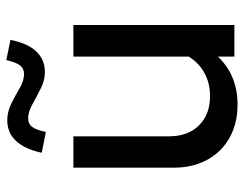

<svg xmlns="http://www.w3.org/2000/svg" viewBox="-102 -659 771 607"><g transform="rotate(-90 283.5 -355.5)"><path d="M256 10Q197 10 152 -15Q107 -40 82 -85.5Q57 -131 57 -190V-509H156V-207Q156 -147 190.5 -112Q225 -77 283 -77Q324 -77 356 -94.5Q388 -112 408 -144V-509H508V0H408V-52Q349 10 256 10ZM170 -596 104 -609Q128 -718 207 -718Q234 -718 260 -705Q286 -692 309 -678.5Q332 -665 353 -665Q370 -665 380 -677.5Q390 -690 397 -721L461 -708Q450 -653 424 -626Q398 -599 359 -599Q333 -599 306.5 -612.5Q280 -626 256.5 -639Q233 -652 213 -652Q195 -652 185.5 -639Q176 -626 170 -596Z"/></g></svg>

Font: Red Hat Display Medium
Style: Regular
Weight: 500
Designer: Pentagram, MCKL
Foundry: Pentagram, MCKL
Version: Version 1.023